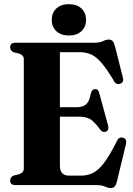

<svg xmlns="http://www.w3.org/2000/svg" viewBox="-20 -910 654 944"><path d="M30 -677.5Q30 -700 55.5 -700H446Q471 -700 486.5 -707.8Q502 -715.5 515 -715.5Q527.5 -715.5 534.2 -707.5Q541 -699.5 546 -680L584.5 -527Q590 -503.5 569.5 -498Q548 -492.5 538.5 -515Q504 -572.5 477.8 -602.5Q451.5 -632.5 426.5 -643Q401.5 -653.5 370.5 -653.5H274.5V-383H357Q388.5 -383 404.2 -397.8Q420 -412.5 427 -452Q432.5 -471.5 447.5 -472Q463.5 -472.5 468 -452.5L511.5 -292.5Q517 -268.5 500 -262.5Q483.5 -257 472 -273.5Q445 -311 424 -323.8Q403 -336.5 366.5 -336.5H274.5V-95Q274.5 -46.5 319.5 -46.5H379.5Q410.5 -46.5 437.2 -59.8Q464 -73 491.8 -109.5Q519.5 -146 554.5 -216Q563.5 -238 584 -233Q605.5 -228.5 599 -200.5L555.5 -20.5Q551 -1.5 544.2 6.5Q537.5 14.5 524 14.5Q511.5 14.5 495.5 7.2Q479.5 0 453.5 0H55.5Q30 0 30 -22.5Q30 -39.5 47.5 -47L74.5 -53.5Q97 -61.5 97 -81V-619Q97 -638.5 74.5 -646.5L47.5 -653Q30 -660.5 30 -677.5ZM318.5 -735.5Q280 -735.5 257.2 -756.5Q234.5 -777.5 234.5 -812.5Q234.5 -847.5 257.2 -868.5Q280 -889.5 318.5 -889.5Q357.5 -889.5 380.2 -868.5Q403 -847.5 403 -812.5Q403 -777.5 380.2 -756.5Q357.5 -735.5 318.5 -735.5Z"/></svg>

Font: Fraunces 144pt S050
Style: Bold
Weight: 700
Version: Version 1.000; ttfautohint (v1.8.3)